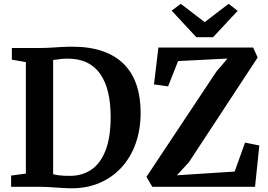

<svg xmlns="http://www.w3.org/2000/svg" viewBox="-20 -1000 1437 1028"><path d="M352 8Q332.5 7.5 311.5 6.2Q290.5 5 269.2 3.5Q248 2 228 1Q208 0 191.5 0H39.5V-60L118.5 -70.5V-667.5L43.5 -680.5V-743H190.5Q222.5 -743 250.8 -744.8Q279 -746.5 307 -748.2Q335 -750 366.5 -750Q460.5 -750 529.5 -726Q598.5 -702 643.8 -656.2Q689 -610.5 711 -545Q733 -479.5 733 -396.5Q733 -307 706.5 -232.2Q680 -157.5 630 -103Q580 -48.5 509.8 -19.2Q439.5 10 352 8ZM359.5 -58.5Q423 -59.5 471 -93Q519 -126.5 545.8 -196.2Q572.5 -266 572.5 -374Q572.5 -446 559.2 -503.5Q546 -561 518.2 -601.8Q490.5 -642.5 447.2 -664.2Q404 -686 343.5 -686Q325 -686 310.2 -684.5Q295.5 -683 284 -681.2Q272.5 -679.5 264.5 -679V-67.5Q279 -63.5 294.5 -61.5Q310 -59.5 326.2 -58.8Q342.5 -58 359.5 -58.5ZM795.5 0 764 -53 1138 -616 1198 -686.5 933.5 -673 880 -537.5 804.5 -548 828 -745.5H1335.5L1359.5 -692L991.5 -131.5L927 -61.5L1236.5 -81.5L1292 -236.5L1368.5 -221L1345.5 0ZM1031 -801 899 -943 948 -979.5 1076 -881.5 1204 -979.5 1252.5 -942 1121 -801Z"/></svg>

Font: Merriweather Light 18pt
Style: Bold
Weight: 700
Version: Version 2.100